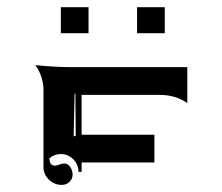

<svg xmlns="http://www.w3.org/2000/svg" viewBox="-20 -658 626 541"><path d="M151.4 -564.5V-637.7H229.5V-564.5ZM366.2 -564.5V-637.7H444.3V-564.5ZM79.6 -474.6Q132.1 -468.8 187.5 -468.8H507.8V-367.7Q474.6 -390.6 429.7 -390.6H210V-278.3H415V-200.2H210V-173.8H201.2Q201.2 -194.3 186.5 -209.1Q171.9 -223.9 151.4 -223.9Q133.3 -223.9 119.4 -212.2Q119.4 -191.4 134.5 -191.2Q139.6 -191.2 147.3 -194.2Q155 -197.3 160.2 -197.3Q171.6 -197.3 178.1 -187.3Q184.6 -177.2 184.6 -166.3Q184.6 -154.1 175.7 -145.5Q166.7 -137 154.3 -137Q132.8 -137 117.7 -151.9Q102.5 -166.7 102.5 -187.7V-405.3Q102.5 -424.1 96.1 -442.6Q89.6 -461.2 79.6 -474.6ZM187.5 -274.4H193.4L192.4 -394.5L190.2 -394Z"/></svg>

Font: AgreloyInT3
Style: Medium
Weight: 400
Designer: gluk
Foundry: gluk
Version: Version 0.27